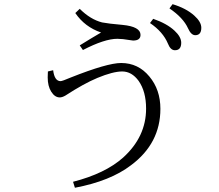

<svg xmlns="http://www.w3.org/2000/svg" viewBox="-20 -846 1040 910"><path d="M357.9 -630.9Q378.4 -644 412.1 -664.1Q451.2 -687 459 -691.9Q381.8 -718.3 336.9 -784.2L357.9 -804.2Q408.2 -753.9 463.9 -739.7Q493.2 -733.9 561 -728Q646 -719.7 646 -680.7Q646 -653.8 610.8 -653.8Q610.4 -653.8 596.2 -655.8Q560.1 -662.1 536.1 -662.1Q475.6 -662.1 373 -608.9ZM231.9 -513.2Q238.3 -461.4 267.1 -461.4Q274.9 -461.4 314.9 -478.5Q488.3 -547.4 554.2 -547.4Q635.3 -547.4 688 -483.4Q740.2 -420.9 740.2 -330.1Q740.2 -166.5 601.1 -63Q502.9 12.2 335 43.9L326.2 15.6Q478.5 -23.4 563.5 -99.1Q672.4 -197.8 672.4 -331.1Q672.4 -412.1 637.2 -462.4Q604.5 -507.3 559.1 -507.3Q515.6 -507.3 441.4 -476.6Q377 -449.7 290 -393.1Q274.9 -384.3 263.2 -384.3Q239.7 -384.3 222.7 -411.6Q206.1 -438 206.1 -479Q206.1 -497.1 207 -507.3ZM706.1 -756.8Q771 -734.4 807.1 -700.7Q838.9 -671.4 838.9 -643.1Q838.9 -607.9 809.1 -607.9Q788.1 -607.9 775.9 -639.2Q752.4 -695.3 690.9 -736.8ZM797.9 -826.2Q861.8 -807.1 900.9 -772Q934.1 -742.2 934.1 -714.4Q934.1 -679.2 905.3 -679.2Q885.7 -679.2 871.1 -711.9Q848.6 -761.7 783.2 -806.2Z"/></svg>

Font: I.MingCP
Style: Regular
Weight: 400
Designer: I.Font Project
Version: Version 8.000; Sep 06, 2022